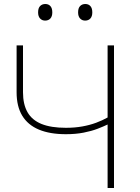

<svg xmlns="http://www.w3.org/2000/svg" viewBox="-20 -940 700 960"><path d="M518 0Q518 -61 518 -117Q518 -173 518 -238V-317.5Q497.5 -307.5 467.5 -296Q437.5 -284.5 398 -276.8Q358.5 -269 309.5 -269Q229.5 -269 174.5 -292Q119.5 -315 91.2 -361.5Q63 -408 63 -478.5Q63 -489.5 63 -500.5Q63 -511.5 63 -522.5Q63 -576 63 -619.5Q63 -663 63 -713H95Q95 -661 95 -614.8Q95 -568.5 95 -512.5V-478.5Q95 -418.5 117.5 -379Q140 -339.5 187.5 -320.2Q235 -301 309.5 -301Q354 -301 391.5 -307.8Q429 -314.5 460.5 -326.2Q492 -338 518 -352.5V-475Q518 -540.5 518 -596.5Q518 -652.5 518 -713H550Q550 -652.5 550 -596.5Q550 -540.5 550 -475V-238Q550 -173 550 -117Q550 -61 550 0ZM405.5 -837Q390.5 -837 380.5 -847.5Q370.5 -858 370.5 -878Q370.5 -900 380.8 -910Q391 -920 406.5 -920Q422.5 -920 432 -909.5Q441.5 -899 441.5 -878Q441.5 -858 431.8 -847.5Q422 -837 405.5 -837ZM205.5 -837Q190.5 -837 180.5 -847.5Q170.5 -858 170.5 -878Q170.5 -900 180.8 -910Q191 -920 206.5 -920Q222.5 -920 232 -909.5Q241.5 -899 241.5 -878Q241.5 -858 231.8 -847.5Q222 -837 205.5 -837Z"/></svg>

Font: Commissioner Thin
Style: Regular
Weight: 100
Designer: Kostas Bartsokas
Foundry: Kostas Bartsokas
Version: Version 1.001;gftools[0.9.23]